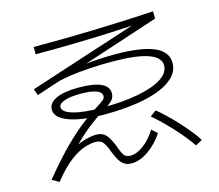

<svg xmlns="http://www.w3.org/2000/svg" viewBox="-109 -894 1218 1066"><g transform="rotate(-15 500.0 -360.5)"><path d="M522 32Q495 32 478 19.5Q461 7 450 -13.5Q439 -34 429 -58Q417 -93 402.5 -114Q388 -135 356 -135Q332 -135 295.5 -124Q259 -113 212 -78Q165 -43 108 28L68 5Q152 -98 217.5 -162Q283 -226 333 -263Q383 -300 418 -322Q447 -340 457 -349Q467 -358 467 -370Q467 -392 436.5 -403.5Q406 -415 347 -415Q286 -415 253 -403Q220 -391 220 -371Q220 -343 278.5 -326Q337 -309 443 -309Q564 -309 652 -326Q740 -343 788 -374Q836 -405 836 -447Q836 -494 767.5 -518Q699 -542 557 -542Q495 -542 433 -538Q371 -534 321 -527Q271 -520 243 -511L116 -469L103 -506L789 -729L775 -710Q670 -703 571 -699Q472 -695 372 -693Q272 -691 163 -691V-733Q253 -733 336 -734Q419 -735 502 -737.5Q585 -740 671.5 -743.5Q758 -747 854 -753L855 -711L359 -548L354 -559Q404 -568 464 -572.5Q524 -577 585 -577Q737 -577 811 -545.5Q885 -514 885 -448Q885 -393 832 -352.5Q779 -312 680 -290.5Q581 -269 443 -269Q359 -269 297.5 -281.5Q236 -294 203 -316.5Q170 -339 170 -371Q170 -409 215.5 -430Q261 -451 343 -451Q430 -451 473 -431.5Q516 -412 516 -373Q516 -348 498.5 -330.5Q481 -313 445 -293Q409 -271 352.5 -227.5Q296 -184 217 -99L207 -113Q260 -150 302 -161.5Q344 -173 370 -173Q399 -173 415.5 -161Q432 -149 443 -129Q454 -109 464 -85Q475 -51 487 -31Q499 -11 527 -11Q563 -11 603 -41Q643 -71 674 -121L706 -93Q669 -37 619 -2.5Q569 32 522 32ZM892 28Q876 3 851.5 -27Q827 -57 799 -87.5Q771 -118 743 -145Q715 -172 691 -192L726 -218Q750 -198 778.5 -171Q807 -144 835 -113.5Q863 -83 888.5 -52Q914 -21 931 7Z"/></g></svg>

Font: M PLUS 2 Thin Light
Style: Regular
Weight: 300
Version: Version 1.001